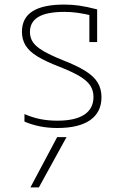

<svg xmlns="http://www.w3.org/2000/svg" viewBox="-20 -550 540 840"><path d="M150 270H113L230 50H271ZM231 10Q191 10 155.5 3Q120 -4 87 -18V-51Q121 -36 156 -29Q191 -22 231 -22Q309 -22 349 -48.5Q389 -75 389 -126Q389 -154 375 -175.5Q361 -197 328.5 -216.5Q296 -236 240 -258Q180 -281 144 -303Q108 -325 92 -351Q76 -377 76 -411Q76 -471 122 -500.5Q168 -530 261 -530Q295 -530 326.5 -525.5Q358 -521 405 -509V-366H371V-507L391 -480Q348 -490 320 -494Q292 -498 262 -498Q185 -498 148 -476Q111 -454 111 -410Q111 -385 124 -365.5Q137 -346 168.5 -327.5Q200 -309 254 -287Q316 -263 353.5 -239.5Q391 -216 407.5 -188.5Q424 -161 424 -125Q424 -59 374.5 -24.5Q325 10 231 10Z"/></svg>

Font: M PLUS Code Latin ExtraLight
Style: Regular
Weight: 250
Designer: Coji Morishita
Foundry: UNDERFOREST DESIGN
Version: Version 1.002; ttfautohint (v1.8.3)